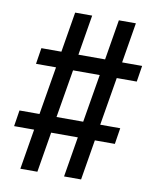

<svg xmlns="http://www.w3.org/2000/svg" viewBox="-80 -778 662 822"><g transform="rotate(10 251.0 -367.5)"><path d="M65 -18 94 -193H7L18 -263H105L140 -472H53L64 -542H151L180 -717H254L225 -542H341L370 -717H444L415 -542H502L491 -472H404L369 -263H456L445 -193H358L329 -18H255L284 -193H168L139 -18ZM295 -263 330 -472H214L179 -263Z"/></g></svg>

Font: Iosevka Fixed
Style: Italic
Weight: 400
Italic angle: -9°
Monospace: yes
Designer: Belleve Invis
Foundry: Belleve Invis
Version: Version 33.2.4